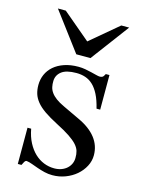

<svg xmlns="http://www.w3.org/2000/svg" viewBox="-107 -740 605 817"><g transform="rotate(15 195.0 -331.5)"><path d="M354.5 -112.8Q354.5 -87.4 342.3 -64.2Q330.1 -41 309.6 -23.4Q289.1 -5.9 262 4.4Q234.9 14.6 205.1 14.6Q187 14.6 170.2 10.5Q153.3 6.3 137.9 1Q122.6 -4.4 109.1 -9.3Q95.7 -14.2 84.5 -15.6Q79.1 -15.6 74.7 -7.8Q70.3 0 67.4 6.3H51.3V-153.3H67.4Q73.7 -119.1 87.2 -93.5Q100.6 -67.9 118.9 -50.5Q137.2 -33.2 159.2 -24.4Q181.2 -15.6 205.1 -15.6Q223.1 -15.6 237.3 -21Q251.5 -26.4 261.2 -35.4Q271 -44.4 276.4 -56.4Q281.7 -68.4 281.7 -81.5Q282.2 -98.1 278.1 -112.1Q273.9 -126 261.7 -139.4Q249.5 -152.8 227.3 -167.7Q205.1 -182.6 168.5 -201.2Q132.8 -219.7 109.6 -235.8Q86.4 -252 73 -268.6Q59.6 -285.2 54.2 -302.7Q48.8 -320.3 48.8 -340.8Q48.8 -365.7 58.3 -387.5Q67.9 -409.2 86.4 -425.3Q105 -441.4 132.1 -450.7Q159.2 -460 194.3 -460Q209.5 -460 224.4 -457.3Q239.3 -454.6 252.4 -451.4Q265.6 -448.2 275.9 -445.6Q286.1 -442.9 292 -442.9Q298.8 -442.9 303.5 -445.6Q308.1 -448.2 314 -460H330.1V-307.6H314Q305.2 -343.8 293 -367.7Q280.8 -391.6 265.6 -405.8Q250.5 -419.9 232.2 -426Q213.9 -432.1 192.9 -432.1Q147.9 -432.1 127.2 -415.8Q106.4 -399.4 106 -373.5Q105.5 -360.4 108.2 -347.9Q110.8 -335.4 118.9 -324Q127 -312.5 141.4 -301.8Q155.8 -291 179.2 -280.3L251.5 -246.1Q302.2 -222.7 328.4 -189Q354.5 -155.3 354.5 -112.8ZM233.4 -508.8H170.9L44.9 -676.8H79.6L201.7 -573.7L324.2 -676.8H358.9Z"/></g></svg>

Font: Doulos SIL Afr
Style: Regular
Weight: 400
Designer: Walt Agee, Victor Gaultney, Peter Martin, Debbi Hosken, Becca Hirsbrunner
Foundry: SIL International
Version: Version 5.000